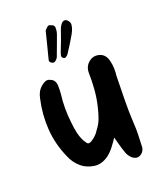

<svg xmlns="http://www.w3.org/2000/svg" viewBox="-122 -693 661 792"><g transform="rotate(-20 208.5 -296.5)"><path d="M282 -88Q278 -81 273.5 -75Q269 -69 264 -62Q257 -52 248.5 -42.5Q240 -33 230 -25Q197 -1 165 -6Q133 -11 111 -29Q84 -52 72 -83Q44 -146 39.5 -212Q35 -278 50 -344Q56 -375 77 -392Q86 -400 96 -403.5Q106 -407 117 -401Q128 -397 133 -387.5Q138 -378 138 -367Q138 -358 138 -349Q138 -340 137 -332Q133 -301 133 -269.5Q133 -238 137 -206Q139 -184 143.5 -162.5Q148 -141 158 -121Q160 -117 162 -115Q168 -104 173 -102Q178 -100 189 -106Q212 -120 225 -142Q240 -161 248 -183Q256 -205 261 -227Q270 -263 273 -300Q276 -337 275 -374Q275 -405 299 -422Q319 -436 343.5 -428Q368 -420 375 -389Q379 -373 379.5 -356.5Q380 -340 378 -323Q377 -271 376 -219.5Q375 -168 378 -116Q380 -91 379 -64Q378 -37 377 -11Q374 11 354 20Q344 24 334 20Q324 16 317 8Q311 1 307.5 -5.5Q304 -12 302 -19Q296 -36 291.5 -53Q287 -70 282 -88ZM210 -596Q210 -578 204 -564Q197 -545 190.5 -527Q184 -509 177 -491Q175 -484 172 -478.5Q169 -473 163 -468Q160 -465 155 -464Q150 -463 145 -467Q135 -471 138 -483Q145 -510 152 -537.5Q159 -565 166 -593Q166 -600 174 -606Q185 -620 196 -612Q204 -610 207 -605.5Q210 -601 210 -596ZM276 -588Q275 -575 270 -563Q265 -551 258 -540Q249 -524 240 -510Q231 -496 222 -482Q220 -478 217.5 -475.5Q215 -473 213 -471Q209 -468 206 -466.5Q203 -465 198 -468Q189 -473 192 -483Q194 -492 198 -501Q206 -521 214 -542.5Q222 -564 229 -585Q232 -593 237 -600Q247 -616 261 -611Q266 -609 271 -602Q276 -595 276 -588Z"/></g></svg>

Font: Delicious Handrawn
Style: Regular
Weight: 400
Designer: Agung Rohmat
Foundry: Agung Rohmat
Version: Version 1.002; ttfautohint (v1.8.4.7-5d5b);gftools[0.9.27]